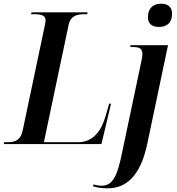

<svg xmlns="http://www.w3.org/2000/svg" viewBox="-47 -781 959 1041"><path d="M814 -635C857 -635 886 -656 886 -707C886 -747 858 -761 826 -761C788 -761 755 -740 755 -688C755 -650 780 -635 814 -635ZM-27 0H503L555 -219H545L525 -150C502 -72 459 -10 376 -10H191L325 -646C336 -696 371 -704 412 -704H426L428 -714H124L121 -704H136C174 -704 200 -699 200 -671C200 -664 198 -651 195 -638L76 -74C64 -17 31 -10 -8 -10H-24ZM536 240C634 240 713 178 751 1L864 -536H661L659 -526H673C710 -526 725 -518 725 -487C725 -475 722 -460 718 -442L618 32C590 176 564 226 503 226C490 226 469 222 460 219L457 229C481 236 504 240 536 240Z"/></svg>

Font: Noto Serif Display SemiCondensed SemiBold
Style: Italic
Weight: 600
Width: 4
Italic angle: -12°
Designer: Monotype Design Team
Foundry: Monotype Imaging Inc.
Version: Version 2.009